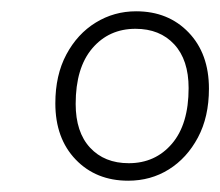

<svg xmlns="http://www.w3.org/2000/svg" viewBox="-20 -733 390 340"><path d="M207 -413Q150 -413 114 -450.5Q78 -488 78 -550Q78 -600 97.5 -636.5Q117 -673 149.5 -693Q182 -713 221 -713Q278 -713 314 -675.5Q350 -638 350 -576Q350 -526 330.5 -489.5Q311 -453 279 -433Q247 -413 207 -413ZM208 -444Q255 -444 284.5 -478.5Q314 -513 314 -577Q314 -627 288.5 -654.5Q263 -682 220 -682Q173 -682 143.5 -647.5Q114 -613 114 -549Q114 -499 139.5 -471.5Q165 -444 208 -444Z"/></svg>

Font: Nunito Variable Extra Light
Style: Italic
Weight: 200
Italic angle: -9°
Designer: Vernon Adams
Foundry: Vernon Adams
Version: Version 3.602